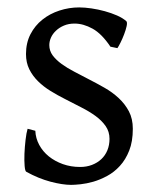

<svg xmlns="http://www.w3.org/2000/svg" viewBox="-20 -489 426 523"><path d="M341.8 -138.2Q341.8 -103.5 332 -78.9Q322.3 -54.2 306.6 -37.1Q291 -20 272 -9.8Q252.9 0.5 234.4 5.9Q215.8 11.2 199.5 12.9Q183.1 14.6 173.8 14.6Q150.4 14.6 117.4 5.9Q84.5 -2.9 51.8 -21Q48.3 -22.5 47.1 -36.9Q45.9 -51.3 46.6 -70.1Q47.4 -88.9 49.6 -107.9Q51.8 -127 55.2 -138.2L76.2 -132.8Q77.1 -112.3 86.9 -94.2Q96.7 -76.2 113 -63Q129.4 -49.8 151.1 -42Q172.9 -34.2 198.2 -34.2Q215.8 -34.2 230.5 -39.8Q245.1 -45.4 255.9 -55.4Q266.6 -65.4 272.5 -79.6Q278.3 -93.8 278.3 -110.8Q278.3 -130.4 267.8 -145.5Q257.3 -160.6 240.2 -173.1Q223.1 -185.5 201.4 -196.5Q179.7 -207.5 157.2 -219.2Q136.7 -229.5 117.7 -241.2Q98.6 -252.9 83.7 -267.6Q68.8 -282.2 59.8 -300.3Q50.8 -318.4 50.8 -341.8Q50.8 -372.1 63 -395.8Q75.2 -419.4 95.5 -435.5Q115.7 -451.7 141.8 -460.2Q168 -468.8 195.8 -468.8Q210.9 -468.8 229.2 -466.1Q247.6 -463.4 265.4 -458.5Q283.2 -453.6 298.8 -446.8Q314.5 -439.9 324.2 -431.2Q327.1 -428.2 325 -418Q322.8 -407.7 318.1 -395.5Q313.5 -383.3 308.1 -372.6Q302.7 -361.8 299.8 -357.9L280.8 -361.8Q257.3 -397 232.2 -410.9Q207 -424.8 183.1 -424.8Q167 -424.8 154.3 -419.4Q141.6 -414.1 132.6 -405.5Q123.5 -397 118.9 -386.7Q114.3 -376.5 114.3 -366.2Q114.3 -350.6 123.5 -338.1Q132.8 -325.7 147.9 -314.7Q163.1 -303.7 182.4 -293.7Q201.7 -283.7 222.2 -272.9Q243.2 -262.2 264.6 -250Q286.1 -237.8 303.2 -221.9Q320.3 -206.1 331.1 -185.8Q341.8 -165.5 341.8 -138.2Z"/></svg>

Font: Gentium Kaktovik
Style: Regular
Weight: 400
Designer: J. Victor Gaultney and Annie Olsen
Foundry: SIL International
Version: Version 1.102; 2013; Maintenance release